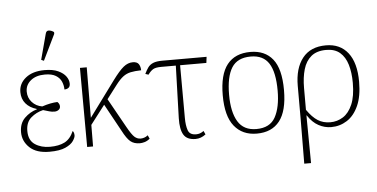

<svg xmlns="http://www.w3.org/2000/svg" viewBox="-63 -931 2547 1296"><g transform="rotate(-5 1211.0 -283.0)"><path d="M242 10Q154 10 108 -33.5Q62 -77 62 -138Q62 -198 98 -233.5Q134 -269 182 -283V-285Q134 -299 107.5 -330.5Q81 -362 81 -408Q81 -466 128.5 -504Q176 -542 257 -542Q313 -542 348.5 -525.5Q384 -509 401 -485Q418 -461 418 -436Q418 -417 407 -408.5Q396 -400 379 -400Q379 -427 368 -453Q357 -479 330 -495.5Q303 -512 256 -512Q196 -512 160 -482.5Q124 -453 124 -408Q124 -366 151 -336Q178 -306 220 -299Q250 -309 275.5 -314Q301 -319 324 -320Q339 -307 339 -289Q339 -274 327 -265.5Q315 -257 300 -257Q280 -257 264 -262Q248 -267 223 -274Q176 -263 140.5 -232Q105 -201 105 -143Q105 -79 147 -51Q189 -23 248 -23Q309 -23 348 -43Q387 -63 410 -116Q414 -112 417 -104.5Q420 -97 420 -85Q420 -71 404.5 -48Q389 -25 350.5 -7.5Q312 10 242 10ZM258 -605 240 -613 286 -785Q291 -807 309 -805.5Q327 -804 343 -792V-780Z M498 0 496 -536H542L540 -194L716 -433Q761 -494 791 -518.5Q821 -543 854 -543Q884 -543 895 -525.5Q906 -508 906 -484Q863 -483 834.5 -477Q806 -471 783 -453.5Q760 -436 734 -402L663 -309L773 -112Q803 -58 821.5 -41.5Q840 -25 863 -25Q874 -25 887 -29Q900 -33 912 -43L923 -19Q905 -4 887 1Q869 6 855 6Q816 6 791.5 -14Q767 -34 738 -90L637 -274L539 -146L538 0Z M1232 10Q1174 10 1151.5 -27Q1129 -64 1131 -139L1142 -495H1043Q1006 -495 988.5 -485Q971 -475 953 -450L932 -457Q944 -482 956.5 -499.5Q969 -517 991.5 -526.5Q1014 -536 1054 -536H1354L1349 -495H1171L1172 -138Q1172 -87 1183.5 -54Q1195 -21 1238 -21Q1252 -21 1264 -25Q1276 -29 1290 -39L1301 -15Q1269 10 1232 10Z M1647 10Q1550 10 1495 -58Q1440 -126 1440 -267Q1440 -408 1493.5 -475.5Q1547 -543 1651 -543Q1749 -543 1802 -477Q1855 -411 1855 -267Q1855 -126 1802 -58Q1749 10 1647 10ZM1647 -21Q1739 -21 1775.5 -87.5Q1812 -154 1812 -267Q1812 -392 1773.5 -452Q1735 -512 1651 -512Q1560 -512 1521.5 -450.5Q1483 -389 1483 -267Q1483 -150 1522 -85.5Q1561 -21 1647 -21Z M1948 240 1950 -63V-287Q1950 -406 2004 -474.5Q2058 -543 2163 -543Q2259 -543 2312 -475Q2365 -407 2365 -279Q2365 -180 2336 -116Q2307 -52 2258.5 -21Q2210 10 2151 10Q2107 10 2066 -12Q2025 -34 1993 -83H1991L1994 240ZM2148 -23Q2195 -23 2234.5 -48Q2274 -73 2298 -128.5Q2322 -184 2322 -275Q2322 -345 2306 -398.5Q2290 -452 2255 -482Q2220 -512 2162 -512Q2098 -512 2060.5 -481Q2023 -450 2007 -395Q1991 -340 1991 -269V-121Q2027 -69 2063.5 -46Q2100 -23 2148 -23Z"/></g></svg>

Font: Noto Serif ExtraLight
Style: Regular
Weight: 200
Designer: Monotype Design Team
Foundry: Monotype Imaging Inc.
Version: Version 2.015; ttfautohint (v1.8.4.7-5d5b)